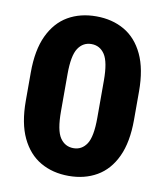

<svg xmlns="http://www.w3.org/2000/svg" viewBox="-82 -789 744 866"><g transform="rotate(10 290.0 -356.0)"><path d="M537.6 -420.4V-290.5Q537.6 -188 506.3 -121.3Q475.1 -54.7 419.4 -22.5Q363.8 9.8 290.5 9.8Q217.3 9.8 161.4 -22.5Q105.5 -54.7 73.7 -121.3Q42 -188 42 -290.5V-420.4Q42 -522.9 73.5 -589.6Q105 -656.2 160.6 -688.5Q216.3 -720.7 289.6 -720.7Q362.8 -720.7 418.7 -688.5Q474.6 -656.2 506.1 -589.6Q537.6 -522.9 537.6 -420.4ZM373 -270.5V-441.4Q373 -526.4 350.8 -560.1Q328.6 -593.8 289.6 -593.8Q251 -593.8 228.8 -560.1Q206.5 -526.4 206.5 -441.4V-270.5Q206.5 -184.1 229 -150.6Q251.5 -117.2 290.5 -117.2Q328.6 -117.2 350.8 -150.6Q373 -184.1 373 -270.5Z"/></g></svg>

Font: Vazirmatn RD Black
Style: Regular
Weight: 900
Designer: Saber Rastikerdar
Foundry: Saber Rastikerdar
Version: Version 32.102